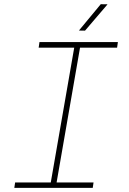

<svg xmlns="http://www.w3.org/2000/svg" viewBox="-20 -916 627 936"><path d="M172.4 -710.9H554.7L550.8 -683.6H370.1L255.9 -26.4H436L432.1 0H49.8L53.7 -26.4H227.5L341.8 -683.6H168.5ZM471.2 -895.5 504.4 -895 394.5 -766.6 364.7 -767.1Z"/></svg>

Font: Roboto Mono Thin
Style: Italic
Weight: 250
Designer: Google
Version: Version 2.000985; 2015; ttfautohint (v1.3)